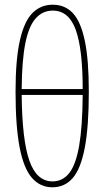

<svg xmlns="http://www.w3.org/2000/svg" viewBox="-20 -785 443 815"><path d="M202 10Q151 10 116 -29.5Q81 -69 63.5 -158.5Q46 -248 46 -396Q46 -533 64.5 -614Q83 -695 118 -730Q153 -765 204 -765Q256 -765 289.5 -729Q323 -693 340 -612Q357 -531 357 -396Q357 -248 340 -158.5Q323 -69 289 -29.5Q255 10 202 10ZM72 -407H331Q331 -577 301.5 -658.5Q272 -740 204 -740Q161 -740 131.5 -707Q102 -674 87.5 -601Q73 -528 72 -407ZM203 -15Q246 -15 274 -50.5Q302 -86 316 -166.5Q330 -247 331 -382H72Q74 -189 105 -102Q136 -15 203 -15Z"/></svg>

Font: Noto Sans ExtraCondensed Thin
Style: Regular
Weight: 100
Width: 2
Designer: Monotype Design Team
Foundry: Monotype Imaging Inc.
Version: Version 2.013; ttfautohint (v1.8.4.7-5d5b)